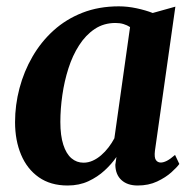

<svg xmlns="http://www.w3.org/2000/svg" viewBox="-20 -575 608 606"><path d="M469 -99Q466.5 -78 472 -70Q477.5 -62 487.5 -62Q496 -62 506.8 -67.5Q517.5 -73 532.5 -86L546 -57.5Q539 -47.5 521 -31.2Q503 -15 476 -2.2Q449 10.5 414.5 10.5Q382 10.5 363.2 -6.8Q344.5 -24 344 -55L347.5 -79.5Q332.5 -57.5 310.2 -37Q288 -16.5 259 -3Q230 10.5 193.5 10.5Q139.5 10.5 102.5 -15.5Q65.5 -41.5 46.5 -86.8Q27.5 -132 27.5 -189.5Q27.5 -243.5 41.5 -296.5Q55.5 -349.5 82.5 -396.2Q109.5 -443 149 -478.8Q188.5 -514.5 240.2 -534.8Q292 -555 355 -555Q382.5 -555 411.5 -548.8Q440.5 -542.5 462 -534L533.5 -554ZM390.5 -489.5Q381.5 -495.5 370 -499Q358.5 -502.5 344.5 -502.5Q307.5 -502.5 279 -483.5Q250.5 -464.5 229.8 -432.2Q209 -400 196 -359.2Q183 -318.5 176.8 -275Q170.5 -231.5 170.5 -190Q170.5 -147 179.8 -118.2Q189 -89.5 205.5 -75.5Q222 -61.5 243.5 -61.5Q258.5 -61.5 272.5 -67.8Q286.5 -74 299.2 -85Q312 -96 322.5 -109.8Q333 -123.5 341 -138.5Z"/></svg>

Font: Merriweather 48pt
Style: Bold Italic
Weight: 700
Italic angle: -7.8°
Version: Version 2.101